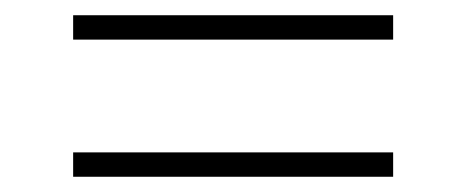

<svg xmlns="http://www.w3.org/2000/svg" viewBox="-20 -356 602 252"><path d="M76 -304V-336H496V-304ZM76 -124V-156H496V-124Z"/></svg>

Font: Ysabeau Infant ExtraLight
Style: Italic
Weight: 250
Italic angle: -12°
Designer: Christian Thalmann (Catharsis Fonts)
Version: Version 2.001;gftools[0.9.30]; featfreeze: ss01,ss02,lnum